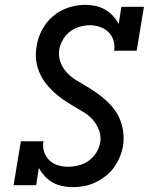

<svg xmlns="http://www.w3.org/2000/svg" viewBox="-20 -763 640 791"><path d="M280 8Q258 8 236.5 3.5Q215 -1 196.5 -11.5Q178 -22 164 -37.5Q150 -53 140 -71L129 0H36L66 -181H159Q155 -159 161.5 -138.5Q168 -118 182.5 -103.5Q197 -89 217.5 -82.5Q238 -76 260 -76Q281 -76 303.5 -81.5Q326 -87 345 -100.5Q364 -114 376.5 -134Q389 -154 393 -176Q397 -203 387.5 -227.5Q378 -252 361.5 -270.5Q345 -289 323 -302Q301 -315 279 -328Q257 -341 236.5 -355.5Q216 -370 198 -387Q180 -404 165 -424.5Q150 -445 140.5 -469Q131 -493 128.5 -519.5Q126 -546 131 -573Q136 -607 153 -639.5Q170 -672 198 -696Q226 -720 261 -731.5Q296 -743 330 -743Q352 -743 373.5 -738.5Q395 -734 413 -723.5Q431 -713 445.5 -697.5Q460 -682 469 -664L480 -735H573L543 -554H450Q454 -576 447.5 -596.5Q441 -617 426.5 -631Q412 -645 392 -652Q372 -659 350 -659Q330 -659 308.5 -653Q287 -647 269 -633.5Q251 -620 239.5 -600Q228 -580 224 -560Q220 -532 229 -507.5Q238 -483 255 -464.5Q272 -446 293.5 -433Q315 -420 337 -407Q359 -394 379.5 -379.5Q400 -365 418.5 -348Q437 -331 452 -310.5Q467 -290 476 -266.5Q485 -243 488 -216.5Q491 -190 487 -163Q483 -139 473.5 -116.5Q464 -94 450 -74Q436 -54 415.5 -38Q395 -22 373 -11.5Q351 -1 327 3.5Q303 8 280 8Z"/></svg>

Font: Iosevka Etoile Medium
Style: Italic
Weight: 500
Italic angle: -9°
Designer: Belleve Invis
Foundry: Belleve Invis
Version: Version 22.1.2; ttfautohint (v1.8.4)